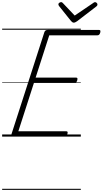

<svg xmlns="http://www.w3.org/2000/svg" viewBox="-20 -1273 956 1789"><path d="M110 0Q96 0 90 -5.5Q84 -11 87 -23L394 -975Q398 -984 404.5 -989Q411 -994 426 -994H902Q913 -994 915 -987.5Q917 -981 914 -969Q910 -956 904 -950Q898 -944 888 -944H439L312 -550H688Q699 -550 701 -544Q703 -538 700 -526Q696 -512 690 -506Q684 -500 674 -500H296L151 -50H596Q607 -50 609.5 -44Q612 -38 608 -25Q605 -12 598.5 -6Q592 0 582 0ZM865 -1253Q874 -1253 881 -1246Q888 -1239 888 -1232Q888 -1226 886 -1222Q884 -1218 879 -1214L698 -1075Q688 -1069 681.5 -1065.5Q675 -1062 667 -1062Q660 -1062 654.5 -1066Q649 -1070 642 -1077L530 -1217Q527 -1221 525.5 -1225.5Q524 -1230 524 -1233Q524 -1242 533 -1247.5Q542 -1253 549 -1253Q556 -1253 559.5 -1250Q563 -1247 567 -1243L676 -1128L844 -1242Q852 -1248 856 -1250.5Q860 -1253 865 -1253ZM0 486H733V496H0ZM0 -20H733V0H0ZM0 -505H733V-500H0ZM0 -1006H733V-996H0Z"/></svg>

Font: Playwrite CA Guides
Style: Regular
Weight: 400
Designer: Veronika Burian, José Scaglione
Foundry: TypeTogether
Version: Version 1.003